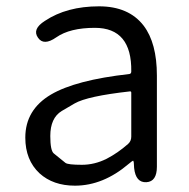

<svg xmlns="http://www.w3.org/2000/svg" viewBox="-20 -574 599 607"><path d="M217 13Q148 13 105 -26Q60 -68 60 -139Q60 -227 141 -275Q219 -321 389 -340Q395 -341 395 -348Q397 -486 280 -486Q201 -486 158 -456Q118 -428 100 -455Q81 -482 122 -508Q191 -554 293 -554Q387 -554 434 -493Q476 -438 476 -335V-47Q476 0 443 2Q409 4 404 -43L403 -60Q402 -66 400.5 -66Q399 -66 387 -56Q306 13 217 13ZM239 -53Q279 -53 317 -72Q352 -90 385 -119Q395 -128 395 -142V-281Q395 -286 390 -285Q256 -270 216 -247Q195 -235 175 -223Q139 -201 139 -144Q139 -98 150 -89Q168 -74 187 -59Q195 -53 239 -53Z"/></svg>

Font: Resource Han Rounded JP Normal
Style: Regular
Weight: 350
Designer: Cyano Hao (round all glyphs); Ryoko NISHIZUKA 西塚涼子 (kana, bopomofo & ideographs); Paul D. Hunt (Latin, Greek & Cyrillic)
Foundry: Cyano Hao
Version: 0.990